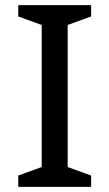

<svg xmlns="http://www.w3.org/2000/svg" viewBox="-20 -726 425 746"><path d="M334 0H51V-44L142 -77V-629L51 -662V-706H334V-662L243 -629V-77L334 -44Z"/></svg>

Font: Belgrano
Style: Regular
Weight: 400
Version: Version 1.002